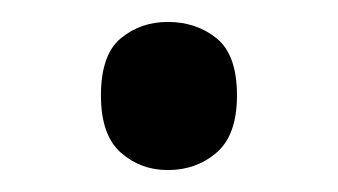

<svg xmlns="http://www.w3.org/2000/svg" viewBox="-20 -141 308 175"><path d="M72 -54Q72 -91 90 -106Q108 -121 133 -121Q159 -121 177.5 -106Q196 -91 196 -54Q196 -18 177.5 -2Q159 14 133 14Q108 14 90 -2Q72 -18 72 -54Z"/></svg>

Font: Noto Sans Lisu
Style: Regular
Weight: 400
Designer: Monotype Design Team. David Williams.
Foundry: Monotype Imaging Inc.
Version: Version 2.102